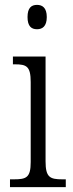

<svg xmlns="http://www.w3.org/2000/svg" viewBox="-20 -768 300 788"><path d="M132 -648C154 -648 172 -660 172 -698C172 -736 154 -748 132 -748C109 -748 93 -736 93 -698C93 -660 109 -648 132 -648ZM21 0H250V-32H236C185 -32 167 -40 167 -106V-536H33V-504H41C89 -504 106 -496 106 -431V-103C106 -39 88 -32 37 -32H21Z"/></svg>

Font: Noto Serif Sinhala Condensed Light
Style: Regular
Weight: 300
Width: 3
Designer: Jelle Bosma - Monotype Design Team
Foundry: Monotype Imaging Inc.
Version: Version 2.007